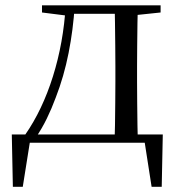

<svg xmlns="http://www.w3.org/2000/svg" viewBox="-20 -536 670 721"><path d="M545.9 0H70.9L95.2 -21.1L65.5 165.4H28.3L24.3 -31.1H591.3L587.3 165.4H549.3L520.2 -21.5ZM410.1 0Q411.3 -24.4 411.8 -65.3Q412.3 -106.3 412.8 -150.3Q413.3 -194.3 413.3 -228.5V-288.3Q413.3 -321.7 412.8 -365.7Q412.3 -409.7 411.8 -450.7Q411.3 -491.8 410.1 -516H497.7Q496.7 -491.8 496.2 -450.7Q495.7 -409.7 495.2 -365.7Q494.7 -321.7 494.7 -288.3V-228.5Q494.7 -194.3 495.2 -150.3Q495.7 -106.3 496.2 -65.3Q496.7 -24.4 497.7 0ZM137.7 -489.1V-516H239.7V-477.4H230.6ZM455.1 -477.4V-516H583.1V-489.1L471.5 -477.4ZM74.8 -30.4Q139.2 -123.1 178.8 -249.2Q218.4 -375.4 226.8 -516H260.6Q255 -425.3 237.6 -337.1Q220.2 -248.8 189.2 -169.3Q174.3 -128.8 155.7 -90.6Q137.1 -52.5 114.1 -19.1V-6.8ZM239.7 -484.1V-516H456.9V-484.1Z"/></svg>

Font: Noto Serif KR ExtraLight
Style: Regular
Weight: 200
Designer: Ryoko NISHIZUKA 西塚涼子 (kana & ideographs); Frank Grießhammer (Latin, Greek & Cyrillic); Wenlong ZHANG 张文龙 (bopomofo); San
Foundry: Adobe
Version: Version 2.002-H1;hotconv 1.1.0;makeotfexe 2.6.0